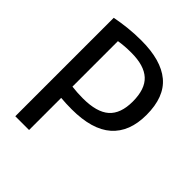

<svg xmlns="http://www.w3.org/2000/svg" viewBox="-206 -877 1006 1006"><g transform="rotate(45 297.0 -374.0)"><path d="M73 0V-729.5Q117 -738 163.2 -743Q209.5 -748 260 -748Q406 -748 480.2 -686Q554.5 -624 554.5 -491Q554.5 -365 480.5 -299.8Q406.5 -234.5 255.5 -234.5Q213 -234.5 175 -238V0ZM257.5 -316.5Q359.5 -316.5 406.8 -358.2Q454 -400 454 -489.5Q454 -582 408.2 -623.8Q362.5 -665.5 268 -665.5Q241.5 -665.5 219 -663.8Q196.5 -662 175 -658.5V-321.5Q195 -319 215 -317.8Q235 -316.5 257.5 -316.5Z"/></g></svg>

Font: Encode Sans SemiCondensed SemiCondensed Medium
Style: Regular
Weight: 500
Width: 4
Designer: Multiple Designers
Foundry: Impallari Type
Version: Version 3.000; ttfautohint (v1.8.3) -l 8 -r 50 -G 200 -x 14 